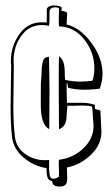

<svg xmlns="http://www.w3.org/2000/svg" viewBox="-20 -681 397 706"><path d="M227 -634 225 -591Q275 -579 316 -523.5Q357 -468 357 -410Q357 -384 347 -355Q320 -351 290 -351Q260 -351 231 -358Q229 -362 228 -374Q226 -375 225 -375V-355L226 -303H279Q310 -303 329 -295V-281Q331 -279 349 -275L353 -197Q353 -149 314.5 -112Q276 -75 226 -65L227 -31V-20Q227 5 199.5 5Q172 5 172 -15Q162 -16 157 -24Q151 -32 151 -63Q106 -69 67.5 -101Q29 -133 24 -178.5Q19 -224 19 -288L21 -441Q20 -444 20 -456Q20 -511 51 -555Q82 -599 133 -599Q145 -599 152 -598V-649Q159 -661 178 -661Q197 -661 207 -654L206 -641Q217 -641 227 -634ZM283 -293 244 -292Q231 -292 228 -293Q227 -286 226 -269.5Q225 -253 224 -243Q221 -216 198 -206H197L196 -345V-403Q196 -447 197 -474Q218 -461 218 -416Q218 -395 220 -387Q250 -381 274 -381Q298 -381 320 -384V-385Q327 -403 327 -430Q327 -488 290.5 -535Q254 -582 198 -584H197Q196 -591 196 -604L197 -649V-650Q193 -654 183 -654Q162 -654 162 -636V-610Q162 -591 160 -586Q146 -589 135 -589Q87 -589 58.5 -549.5Q30 -510 30 -458Q30 -447 31 -442L29 -292Q29 -228 35 -176Q41 -137 73 -114.5Q105 -92 144 -92Q154 -92 161 -93Q161 -90 160.5 -77.5Q160 -65 160.5 -58Q161 -51 162 -42Q164 -24 175 -24Q186 -24 193 -29L196 -30Q197 -33 197 -46L196 -79Q196 -90 197 -93L199 -94Q249 -100 286.5 -135.5Q324 -171 324 -219L319 -288V-289Q304 -293 283 -293ZM161 -206Q130 -222 130 -294V-336Q130 -384 131.5 -393.5Q133 -403 133 -415Q133 -427 134 -435.5Q135 -444 137 -453Q141 -472 160 -472Q162 -384 162 -350Q162 -316 161.5 -271.5Q161 -227 161 -206Z"/></svg>

Font: Londrina Shadow
Style: Regular
Weight: 400
Designer: Marcelo Magalhaes
Foundry: Marcelo Magalhaes
Version: Version 1.001 2011